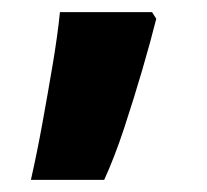

<svg xmlns="http://www.w3.org/2000/svg" viewBox="-20 -160 341 317"><path d="M238 -129Q229 -93 215 -45Q201 3 185 51.5Q169 100 152 137H31Q41 93 50 43.5Q59 -6 67 -53.5Q75 -101 79 -140H231Z"/></svg>

Font: Noto Sans Syriac Eastern ExtraBold
Style: Regular
Weight: 800
Designer: Patrick Giasson and the Monotype Design Team
Foundry: Monotype Imaging Inc.
Version: Version 3.001